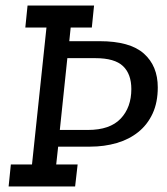

<svg xmlns="http://www.w3.org/2000/svg" viewBox="-20 -670 600 690"><path d="M19 -79H95L147 -571H71L79 -650H318L310 -571H234L229 -522H338Q447 -522 497 -477.5Q547 -433 547 -356Q547 -302 528.5 -262Q510 -222 477 -195.5Q444 -169 399.5 -156Q355 -143 304 -143H189L182 -79H259L250 0H11ZM296 -203Q375 -203 413.5 -243.5Q452 -284 452 -350Q452 -404 422 -432.5Q392 -461 323 -461H222L195 -203Z"/></svg>

Font: Zilla Slab Medium
Style: Regular
Weight: 500
Designer: Typotheque.com
Foundry: Typotheque type foundry
Version: Version 1.1; 2017